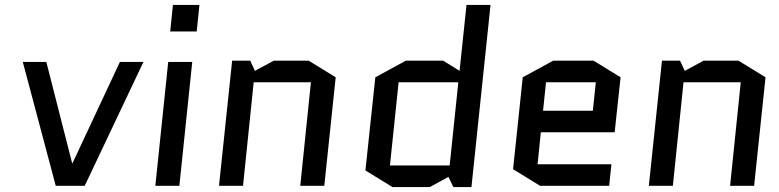

<svg xmlns="http://www.w3.org/2000/svg" viewBox="-20 -750 3144 775"><path d="M167 -500 271 -92H273L464 -500H559L322 0H205L72 -500Z M756 -500 704 0H607L659 -500ZM667 -623 678 -730H785L774 -623Z M1335 -438 1289 0H1192L1235 -418H1004L961 0H864L917 -505H990L1009 -464L1085 -505H1226Z M1618 -505H1769L1835 -464L1863 -730H1960L1883 5H1810L1790 -36L1715 5H1564L1455 -62L1495 -438ZM1795 -82 1830 -418H1589L1554 -82Z M2448 -87 2439 0H2160L2051 -67L2090 -438L2213 -505H2376L2485 -438L2461 -216H2163L2150 -87ZM2184 -418 2172 -303H2373L2385 -418Z M3070 -438 3024 0H2927L2970 -418H2739L2696 0H2599L2652 -505H2725L2744 -464L2820 -505H2961Z"/></svg>

Font: Quantico
Style: Italic
Weight: 400
Italic angle: -12°
Designer: Matt Desmond
Foundry: MADtype
Version: Version 2.002